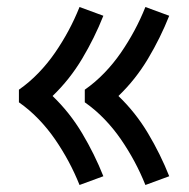

<svg xmlns="http://www.w3.org/2000/svg" viewBox="-20 -614 540 548"><path d="M395 -86Q381 -121 363.5 -153.5Q346 -186 325 -216.5Q304 -247 278 -274Q252 -301 222 -322V-358Q252 -379 278 -406Q304 -433 325 -463.5Q346 -494 363.5 -526.5Q381 -559 395 -594L463 -569Q438 -506 402.5 -446.5Q367 -387 318 -340Q367 -293 402.5 -233.5Q438 -174 463 -111ZM207 -86Q193 -121 175.5 -153.5Q158 -186 137 -216.5Q116 -247 90 -274Q64 -301 34 -322V-358Q64 -379 90 -406Q116 -433 137 -463.5Q158 -494 175.5 -526.5Q193 -559 207 -594L275 -569Q250 -506 214.5 -446.5Q179 -387 130 -340Q179 -293 214.5 -233.5Q250 -174 275 -111Z"/></svg>

Font: Iosevka Term Curly Medium
Style: Regular
Weight: 500
Designer: Belleve Invis
Foundry: Belleve Invis
Version: Version 32.3.0